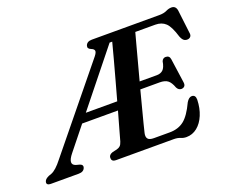

<svg xmlns="http://www.w3.org/2000/svg" viewBox="-168 -905 1310 1106"><g transform="rotate(-20 486.5 -352.0)"><path d="M727.5 0H375Q358 0 352 -6.8Q346 -13.5 346.5 -23.5Q346.5 -42 370 -50L398.5 -56.5Q411.5 -60 419.5 -67.5Q427.5 -75 433 -92.5Q437 -107 450.2 -154Q463.5 -201 481.5 -265H262L149 -124Q104 -68 145 -53.5L169 -47Q189 -40 183.5 -23.5Q176 0 144.5 0H-24.5Q-56.5 0 -48.5 -23.5Q-44.5 -37 -21 -47.5L-4 -53.5Q25.5 -65 65 -116L462 -603Q478 -623 476.2 -633.5Q474.5 -644 458 -650.5Q435.5 -659 441 -676.5Q448.5 -700 479.5 -700H893.5Q921 -700 939 -708.8Q957 -717.5 973 -717.5Q999.5 -717.5 1004.5 -688L1021.5 -546Q1024.5 -530.5 1018.2 -522.2Q1012 -514 1000.5 -512.5Q987 -511 977.2 -517.8Q967.5 -524.5 959.5 -544Q939.5 -610.5 915.5 -633.2Q891.5 -656 852.5 -656H730Q723 -631 711.5 -587.5Q700 -544 685.5 -490Q671 -436 656 -379.5H761.5Q784.5 -379.5 799.2 -392.8Q814 -406 820.5 -444Q828 -461 844.5 -461Q867.5 -461 871 -438L892 -289.5Q894.5 -272.5 887.5 -264.8Q880.5 -257 868.5 -256.5Q850.5 -256.5 841 -275Q828.5 -309.5 811.2 -322.2Q794 -335 762.5 -335H644Q629.5 -279.5 616.5 -229.5Q603.5 -179.5 594 -142.8Q584.5 -106 581 -90Q576 -67.5 585.2 -56Q594.5 -44.5 622 -44.5H718.5Q771 -44.5 806.5 -72.2Q842 -100 875.5 -172Q891 -197.5 908.5 -197.5Q932 -197.5 932 -167.5Q930.5 -115.5 913.2 -74.2Q896 -33 866.8 -9.5Q837.5 14 800.5 14Q782.5 14 766.2 7Q750 0 727.5 0ZM570 -649 303 -316H495.5Q511.5 -373.5 528.2 -434.2Q545 -495 560 -550.8Q575 -606.5 586 -649Z"/></g></svg>

Font: Fraunces 9pt S000 SemiBold
Style: Italic
Weight: 600
Italic angle: -16°
Version: Version 1.000; ttfautohint (v1.8.3)